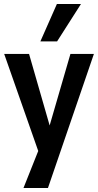

<svg xmlns="http://www.w3.org/2000/svg" viewBox="-20 -765 494 965"><path d="M98 180 188 -46V39L1 -494H126L236 -112H223L334 -494H452L221 180ZM183 -557 266 -745H387L267 -557Z"/></svg>

Font: Nunito Sans 10pt Condensed
Style: Bold
Weight: 700
Width: 3
Designer: Vernon Adams
Foundry: Vernon Adams
Version: Version 3.101;gftools[0.9.27]